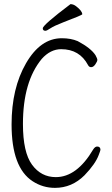

<svg xmlns="http://www.w3.org/2000/svg" viewBox="-20 -895 540 929"><path d="M246 14Q187 14 138 -18Q36 -84 36 -293Q36 -468 106 -589Q176 -710 279 -710Q323 -710 356 -696Q420 -662 442 -628Q451 -612 451 -605Q451 -598 441.5 -584Q432 -570 421 -570Q411 -570 406 -580Q365 -657 276 -657Q224 -657 182 -610Q91 -500 91 -295Q91 -158 135 -98Q179 -38 250 -38Q352 -38 431 -172Q440 -186 450 -186Q466 -186 466 -170Q466 -167 458 -146Q442 -102 389 -47Q328 14 246 14ZM200 -746Q187 -746 187 -758Q187 -774 321 -875Q335 -875 348 -865Q378 -842 378 -826Q378 -822 286 -787Q242 -770 224 -758Q206 -746 200 -746Z"/></svg>

Font: LXGW WenKai Mono TC Light
Style: Regular
Weight: 300
Designer: LXGW / Fontworks Inc.
Foundry: LXGW / Fontworks Inc.
Version: Version 1.330